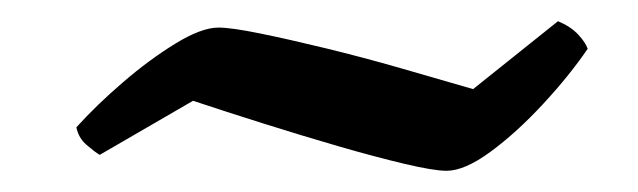

<svg xmlns="http://www.w3.org/2000/svg" viewBox="-20 -406 601 181"><path d="M401 -245Q389 -245 361.5 -251.5Q334 -258 299.5 -268Q265 -278 228.5 -289.5Q192 -301 162 -311L74 -260Q69 -263 61.5 -269.5Q54 -276 52 -286Q71 -307 96 -328.5Q121 -350 145.5 -365Q170 -380 186 -380Q198 -380 225 -374.5Q252 -369 287 -360.5Q322 -352 358.5 -341.5Q395 -331 426 -322L506 -386Q518 -381 525 -373.5Q532 -366 534 -360Q517 -335 492 -308Q467 -281 442.5 -263Q418 -245 401 -245Z"/></svg>

Font: Texturina Medium 12pt SemiBold
Style: Italic
Weight: 600
Italic angle: -11°
Version: Version 1.002